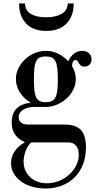

<svg xmlns="http://www.w3.org/2000/svg" viewBox="-20 -753 558 1099"><path d="M240 326Q198 326 161.5 315Q125 304 99 284.5Q73 265 58 238.5Q43 212 43 181Q43 144 63.5 113.5Q84 83 120 63V59Q47 28 47 -52Q47 -103 75 -131.5Q103 -160 156 -165Q118 -187 94.5 -223Q71 -259 71 -301Q71 -332 85 -361Q99 -390 122.5 -412.5Q146 -435 177 -448.5Q208 -462 242 -462Q280 -462 313.5 -445.5Q347 -429 371 -402Q382 -429 403 -445.5Q424 -462 450 -462Q474 -462 489 -448.5Q504 -435 504 -414Q504 -395 493 -383.5Q482 -372 463 -372Q449 -372 442.5 -378Q436 -384 432 -390.5Q428 -397 424 -403Q420 -409 411 -409Q403 -409 398.5 -401.5Q394 -394 392 -375Q414 -339 414 -301Q414 -270 400 -241Q386 -212 362 -190Q338 -168 307 -154.5Q276 -141 242 -141H179Q139 -141 113 -125Q87 -109 87 -82Q87 -62 101.5 -51Q116 -40 142 -40H349Q414 -40 443 -9Q472 22 472 90Q472 143 455.5 186.5Q439 230 408.5 261Q378 292 335 309Q292 326 240 326ZM249 296Q285 296 318 282.5Q351 269 376 246.5Q401 224 416 194Q431 164 431 132Q431 99 415 80.5Q399 62 370 62H159Q150 69 142 81Q134 93 128 108Q122 123 118.5 139.5Q115 156 115 172Q115 199 125 222Q135 245 153 261.5Q171 278 195.5 287Q220 296 249 296ZM241 -168Q262 -168 275.5 -174Q289 -180 297 -195Q305 -210 308 -235.5Q311 -261 311 -300Q311 -338 308 -363Q305 -388 297 -403Q289 -418 275.5 -424Q262 -430 241 -430Q221 -430 208 -424Q195 -418 187.5 -403.5Q180 -389 177 -364Q174 -339 174 -300Q174 -261 177 -235.5Q180 -210 187.5 -195Q195 -180 208 -174Q221 -168 241 -168ZM123 -733Q125 -691 158 -672.5Q191 -654 244 -654Q297 -654 331.5 -673Q366 -692 368 -733H402Q402 -700 392.5 -671Q383 -642 363.5 -621Q344 -600 315 -588Q286 -576 246 -576Q168 -576 128.5 -619.5Q89 -663 89 -733Z"/></svg>

Font: Libre Bodoni
Style: Regular
Weight: 400
Designer: Pablo Impallari, Rodrigo Fuenzalida
Foundry: Pablo Impallari, Rodrigo Fuenzalida
Version: Version 1.001; ttfautohint (v1.5.65-e2d9)